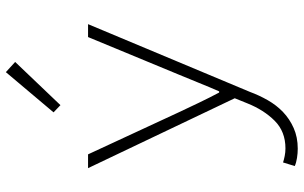

<svg xmlns="http://www.w3.org/2000/svg" viewBox="-206 -588 1013 640"><g transform="rotate(-90 300.0 -267.5)"><path d="M125 219Q110 219 94 216.5Q78 214 67 209L79 170Q88 173 100.5 175.5Q113 178 126 178Q182 178 218 142Q254 106 276 51L293 9L60 -480H106L246 -178Q260 -148 277.5 -111.5Q295 -75 312 -43H316Q330 -75 344.5 -111Q359 -147 372 -178L497 -480H540L314 60Q303 90 286.5 119Q270 148 247 170Q224 192 193.5 205.5Q163 219 125 219ZM270 -572 246 -595 380 -754 414 -723Z"/></g></svg>

Font: Source Code Pro Light
Style: Regular
Weight: 300
Monospace: yes
Designer: Paul D. Hunt, Teo Tuominen
Foundry: Adobe Systems Incorporated
Version: Version 2.030;PS 1.000;hotconv 16.6.51;makeotf.lib2.5.65220